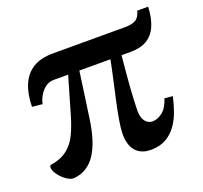

<svg xmlns="http://www.w3.org/2000/svg" viewBox="-106 -697 874 828"><g transform="rotate(-20 331.0 -283.0)"><path d="M100.5 9.5Q86.5 10.5 70.5 0.5Q54.5 -9.5 41.2 -24.5Q28 -39.5 22.2 -54.2Q16.5 -69 23 -78Q74 -85.5 103.5 -109.8Q133 -134 149.5 -169.8Q166 -205.5 178.5 -248.5L228 -418.5H162Q139.5 -418.5 122.8 -405.5Q106 -392.5 95.2 -373.8Q84.5 -355 81 -336.5L34 -341.5Q35 -400.5 52.8 -442Q70.5 -483.5 106.2 -505.2Q142 -527 197 -527H527.5Q560.5 -527 577.8 -537Q595 -547 602.5 -576H652.5Q650 -523 634.5 -488Q619 -453 589.5 -435.8Q560 -418.5 515.5 -418.5H473Q468.5 -371 465.2 -334Q462 -297 460 -268.2Q458 -239.5 457 -216.2Q456 -193 455.5 -172.5Q455 -140 467.8 -122.2Q480.5 -104.5 502 -104.5Q525 -104.5 547.8 -122.2Q570.5 -140 583.5 -180.5L620.5 -177Q613.5 -144 601.8 -111Q590 -78 570.8 -51Q551.5 -24 523 -7.8Q494.5 8.5 453.5 8.5Q429.5 8.5 411.8 0.8Q394 -7 382.8 -21Q371.5 -35 366.2 -54.2Q361 -73.5 361 -96.5Q361.5 -122 367.5 -158.5Q373.5 -195 383 -238.5Q392.5 -282 403 -328.2Q413.5 -374.5 422 -418.5H279.5L250 -209Q243 -159.5 231 -120.5Q219 -81.5 201 -53.5Q183 -25.5 158 -9.5Q133 6.5 100.5 9.5Z"/></g></svg>

Font: Merriweather 96pt
Style: Bold
Weight: 700
Version: Version 2.100